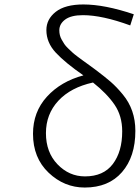

<svg xmlns="http://www.w3.org/2000/svg" viewBox="-20 -828 627 861"><path d="M361 -37Q444 -37 486 -92.5Q528 -148 528 -239Q528 -308 494 -358Q460 -408 397 -458Q297 -436 241.5 -376Q186 -316 186 -231Q186 -145 238 -91Q290 -37 361 -37ZM580 -764 564 -714Q438 -760 352 -760Q299 -760 272.5 -740.5Q246 -721 246 -692Q246 -681 248.5 -670.5Q251 -660 257 -649.5Q263 -639 268.5 -630.5Q274 -622 285.5 -611Q297 -600 304.5 -593Q312 -586 328 -574Q344 -562 353 -555.5Q362 -549 381.5 -535Q401 -521 410 -514Q450 -484 476.5 -461Q503 -438 531 -404Q559 -370 573 -329.5Q587 -289 587 -241Q587 -125 527 -56Q467 13 360 13Q268 13 198 -53.5Q128 -120 128 -228Q128 -326 190.5 -394.5Q253 -463 354 -490Q273 -546 230.5 -591.5Q188 -637 188 -693Q188 -742 230 -775Q272 -808 354 -808Q449 -808 580 -764Z"/></svg>

Font: NotoSansHansLight
Style: Regular
Weight: 300
Designer: Ryoko NISHIZUKA  (kana & ideographs); Paul D. Hunt (Latin, Greek & Cyrillic); Wenlong ZHANG  (bopomofo); Sandoll Communi
Foundry: Adobe Systems Incorporated
Version: Version 1.00;December 8, 2021;FontCreator 13.0.0.2675 64-bit